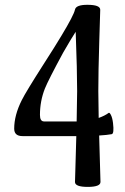

<svg xmlns="http://www.w3.org/2000/svg" viewBox="-20 -750 507 779"><path d="M438.5 -251Q443.8 -207.5 433.1 -205.6Q414.1 -202.1 382.3 -200.2L387.7 -11.7Q387.7 8.3 335.9 8.3Q284.2 8.3 284.2 -11.7Q284.2 -4.4 289.6 -197.8H71.3Q37.6 -197.8 37.6 -228Q37.6 -282.7 68.4 -343.8Q85.4 -377.9 156.7 -489.3Q205.1 -564.5 229.5 -605.5Q279.3 -688 284.2 -710.9Q288.1 -730.5 334.5 -730.5Q386.7 -730.5 386.7 -710.4Q386.7 -709 382.8 -583.3Q378.9 -457.5 378.9 -380.4Q378.9 -342.3 380.4 -271.5Q405.3 -280.3 420.9 -292Q424.3 -294.4 429.7 -284.2Q436 -272 438.5 -251ZM293 -380.4Q293 -462.4 287.1 -621.1Q271 -596.7 236.3 -536.6Q175.8 -424.8 162.1 -390.6Q142.1 -339.8 142.1 -283.7Q142.1 -257.3 158.7 -257.3H291Q293 -344.2 293 -380.4Z"/></svg>

Font: Dai Banna SIL Light
Style: Bold
Weight: 700
Designer: Victor Gaultney
Foundry: SIL International
Version: Version 2.001